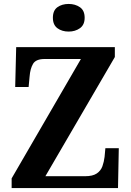

<svg xmlns="http://www.w3.org/2000/svg" viewBox="-20 -953 663 973"><path d="M39 0V-49L390 -654H206Q162 -654 147.5 -629.5Q133 -605 130 -565L125 -512H57L62 -714H562V-664L210 -60H411Q450 -60 470.5 -74Q491 -88 499 -110.5Q507 -133 510 -158L514 -202H582L578 0ZM328 -793Q294 -793 271 -810Q248 -827 248 -863Q248 -900 271 -916.5Q294 -933 328 -933Q361 -933 385 -916.5Q409 -900 409 -863Q409 -827 385 -810Q361 -793 328 -793Z"/></svg>

Font: Noto Serif Thai SemiCondensed
Style: Bold
Weight: 700
Width: 4
Designer: Monotype Design Team
Foundry: Monotype Imaging Inc.
Version: Version 2.002; ttfautohint (v1.8.4.7-5d5b)